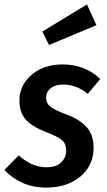

<svg xmlns="http://www.w3.org/2000/svg" viewBox="-36 -835 484 870"><path d="M418 -477 362 -410Q309 -452 250 -452Q215 -452 194 -435.5Q173 -419 173 -391Q173 -367 192.5 -351.5Q212 -336 264 -317Q327 -293 357.5 -258Q388 -223 388 -166Q388 -112 360.5 -71Q333 -30 284.5 -7.5Q236 15 174 15Q113 15 65 -7Q17 -29 -16 -65L49 -131Q108 -77 175 -77Q219 -77 241.5 -99.5Q264 -122 264 -152Q264 -183 245.5 -199.5Q227 -216 172 -237Q109 -261 80.5 -293.5Q52 -326 52 -380Q52 -424 76 -461Q100 -498 144.5 -520.5Q189 -543 248 -543Q299 -543 342.5 -526Q386 -509 418 -477ZM401 -721 186 -631 156 -692 358 -815Z"/></svg>

Font: Fira Sans Condensed Medium
Style: Italic
Weight: 500
Width: 3
Italic angle: -8°
Designer: bBox Type GmbH & Carrois Corporate GbR & Edenspiekermann AG
Foundry: bBox Type GmbH & Carrois Corporate GbR & Edenspiekermann AG
Version: Version 4.301